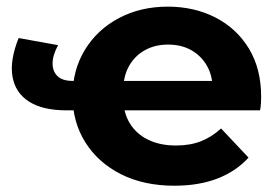

<svg xmlns="http://www.w3.org/2000/svg" viewBox="-20 -566 855 593"><path d="M518.9 7.6Q423.8 7.6 353.2 -28.2Q282.6 -64 243.4 -126.7Q204.1 -189.4 204.1 -269.2Q204.1 -349.8 242.3 -412.3Q280.4 -474.7 347.3 -510.1Q414.2 -545.5 498.1 -545.5Q579.9 -545.5 645.3 -512Q710.7 -478.5 748.7 -416.1Q786.6 -353.7 786.6 -266.8Q786.6 -257.8 785.9 -246.3Q785.2 -234.8 783.2 -225.2H334.1V-316.1H699.2L636.6 -288.9Q637.2 -330.6 619.7 -361.8Q602.1 -393.1 571.4 -410.7Q540.6 -428.3 498.9 -428.3Q458.3 -428.3 427 -410.7Q395.7 -393.1 378.2 -361.5Q360.7 -330 360.7 -287.1V-262.8Q360.7 -218.7 380.7 -185.6Q400.7 -152.4 437.4 -134.5Q474.1 -116.6 523.5 -116.6Q567 -116.6 600.3 -129.6Q633.6 -142.6 662.8 -169.2L747.6 -79.2Q709.1 -36.8 651.6 -14.6Q594.1 7.6 518.9 7.6ZM185.9 -225.2Q111.1 -225.2 68.9 -252.7Q26.6 -280.2 18.4 -330.5Q10.2 -380.7 37.6 -448.5L159.4 -426.5Q142.6 -395.9 142.4 -370.8Q142.2 -345.7 157.6 -330.9Q173 -316.1 204.2 -316.1H280.5V-225.2Z"/></svg>

Font: Montserrat Alternates Thin
Style: Regular
Weight: 100
Designer: Julieta Ulanovsky
Foundry: Julieta Ulanovsky
Version: Version 9.000